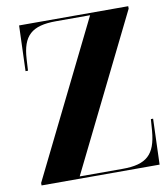

<svg xmlns="http://www.w3.org/2000/svg" viewBox="-81 -782 736 849"><g transform="rotate(-10 287.0 -357.0)"><path d="M37 0H567L574 -205H564L560 -152C551 -48 511 -10 403 -10H210L552 -703V-714H62L55 -510H66L69 -562C75 -666 117 -704 226 -704H379L37 -11Z"/></g></svg>

Font: Noto Serif Display Condensed ExtraBold
Style: Regular
Weight: 800
Width: 3
Designer: Monotype Design Team
Foundry: Monotype Imaging Inc.
Version: Version 2.009